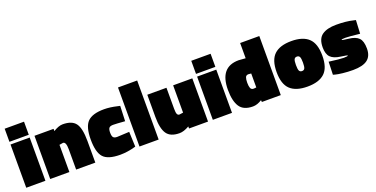

<svg xmlns="http://www.w3.org/2000/svg" viewBox="-23 -1393 4128 2108"><g transform="rotate(-20 2041.5 -338.5)"><path d="M28 0V-505H252V0ZM27 -537V-690H253V-537Z M532 0H308V-505H531V-479Q594 -518 641 -518Q749 -518 792 -459.5Q835 -401 835 -253V0H611V-238Q611 -325 575 -325L532 -318Z M1124 -518Q1193 -518 1277 -498L1305 -492L1298 -315Q1195 -323 1160 -323Q1125 -323 1112.5 -307.5Q1100 -292 1100 -252.5Q1100 -213 1112.5 -198Q1125 -183 1157 -183L1300 -190L1307 -15Q1211 13 1124 13Q980 13 927 -46.5Q874 -106 874 -254.5Q874 -403 931 -460.5Q988 -518 1124 -518Z M1351 0V-690H1575V0Z M1928 -505H2152V0H1930V-24Q1866 13 1816 13Q1710 13 1668 -48.5Q1626 -110 1626 -244V-505H1850V-259Q1850 -214 1858 -197Q1866 -180 1884 -180L1928 -186Z M2208 0V-505H2432V0ZM2207 -537V-690H2433V-537Z M3002 -690V0H2781L2779 -22Q2724 13 2674 13Q2564 13 2520 -54.5Q2476 -122 2476 -252Q2476 -518 2697 -518L2778 -512V-690ZM2746 -337Q2719 -337 2710.5 -315Q2702 -293 2702 -252.5Q2702 -212 2711 -190Q2720 -168 2747 -168L2778 -171V-334Q2756 -337 2746 -337Z M3111.5 -455.5Q3178 -518 3312 -518Q3446 -518 3512.5 -455.5Q3579 -393 3579 -252Q3579 -111 3512.5 -49Q3446 13 3312 13Q3178 13 3111.5 -49Q3045 -111 3045 -252Q3045 -393 3111.5 -455.5ZM3280 -186Q3289 -168 3312 -168Q3335 -168 3344 -186Q3353 -204 3353 -252.5Q3353 -301 3344 -319Q3335 -337 3312 -337Q3289 -337 3280 -319Q3271 -301 3271 -252.5Q3271 -204 3280 -186Z M4051 -335Q3927 -349 3882 -349Q3837 -349 3837 -341Q3837 -335 3915.5 -326.5Q3994 -318 4030 -281.5Q4066 -245 4066 -157Q4066 -69 4011.5 -28Q3957 13 3844 13Q3781 13 3724 6.5Q3667 0 3642 -7L3616 -14L3621 -165Q3745 -148 3793.5 -148Q3842 -148 3842 -157Q3842 -162 3763 -172.5Q3684 -183 3648.5 -219.5Q3613 -256 3613 -334Q3613 -436 3671.5 -477Q3730 -518 3837 -518Q3951 -518 4032 -498L4059 -492Z"/></g></svg>

Font: Titillium Web Black
Style: Regular
Weight: 900
Version: Version 1.002;PS 35.000;hotconv 1.0.70;makeotf.lib2.5.55311